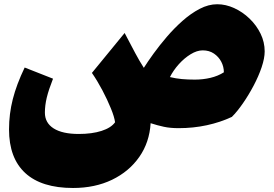

<svg xmlns="http://www.w3.org/2000/svg" viewBox="-20 -601 1316 923"><path d="M838.4 15.1Q798.3 15.1 767.8 8.5Q737.3 2 704.1 -8.8Q698.7 83 649.7 153.3Q600.6 223.6 518.6 263.2Q436.5 302.7 331.1 302.7Q179.7 302.7 101.6 231Q23.4 159.2 23.4 21Q23.4 -53.2 41.5 -124.3Q59.6 -195.3 98.6 -276.4L234.9 -222.7Q213.9 -169.4 204.8 -131.8Q195.8 -94.2 195.8 -59.6Q195.8 -10.3 238 16.4Q280.3 43 358.4 43Q422.4 43 468 28.3Q513.7 13.7 533.2 -13.2Q529.8 -39.1 512.9 -80.3Q496.1 -121.6 472.2 -167Q448.2 -212.4 421.9 -250.5L579.1 -442.4L630.4 -345.2Q640.1 -326.7 650.1 -309.8Q660.2 -293 671.4 -274.9Q689.9 -304.2 718.5 -343.8Q747.1 -383.3 782.5 -424.6Q817.9 -465.8 857.9 -501.2Q897.9 -536.6 940.2 -558.6Q982.4 -580.6 1024.4 -580.6Q1065.4 -580.6 1106 -562Q1146.5 -543.5 1179.7 -511.5Q1212.9 -479.5 1232.7 -439Q1252.4 -398.4 1252.4 -354Q1252.4 -321.3 1237.8 -277.8Q1223.1 -234.4 1199.2 -189.2Q1175.3 -144 1147.9 -104.5Q1120.6 -64.9 1094.7 -39.1Q1039.6 -13.2 974.4 1Q909.2 15.1 838.4 15.1ZM1056.2 -253.4Q1056.2 -280.3 1043.7 -304.2Q1031.2 -328.1 1008.5 -343.5Q985.8 -358.9 954.6 -358.9Q926.8 -358.9 896.5 -340.3Q866.2 -321.8 839.8 -292.5Q813.5 -263.2 796.9 -230.5Q825.2 -223.6 854 -220.9Q882.8 -218.3 916.5 -218.3Q955.6 -218.3 991.7 -226.8Q1027.8 -235.4 1056.2 -253.4Z"/></svg>

Font: Pinar DS1 Black
Style: Regular
Weight: 900
Designer: Amin Abedi
Version: Version 3.000